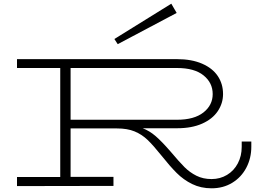

<svg xmlns="http://www.w3.org/2000/svg" viewBox="-20 -1006 1415 1039"><path d="M1340 -240V-212Q1340 -150 1313 -98.5Q1286 -47 1237 -17Q1188 13 1125 13Q1067 13 1020 -10Q973 -33 936 -70Q899 -107 853 -165Q809 -220 778 -249.5Q747 -279 708 -295Q669 -311 613 -311H362V-49H594V0L72 1V-48H306V-638H72V-686H937Q1017 -686 1073.5 -661.5Q1130 -637 1158.5 -594.5Q1187 -552 1187 -497Q1187 -447 1158.5 -404.5Q1130 -362 1074 -337Q1018 -312 939 -312H752Q789 -298 822 -269.5Q855 -241 902 -187Q950 -130 978.5 -101.5Q1007 -73 1043 -55Q1079 -37 1125 -37Q1171 -37 1208.5 -59.5Q1246 -82 1267 -122Q1288 -162 1288 -211V-240ZM362 -638V-358H938Q1031 -358 1081 -397.5Q1131 -437 1131 -497Q1131 -558 1081.5 -598Q1032 -638 938 -638ZM617 -767 936 -936 907 -986 599 -795Z"/></svg>

Font: BioRhyme Expanded Light
Style: Regular
Weight: 300
Width: 7
Designer: Aoife Mooney
Foundry: Aoife Mooney Type
Version: Version 1.001